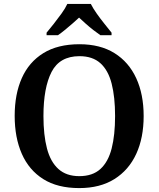

<svg xmlns="http://www.w3.org/2000/svg" viewBox="-20 -951 810 981"><path d="M385 10Q274 10 201 -36Q128 -82 91.5 -165Q55 -248 55 -359Q55 -470 91.5 -552Q128 -634 201.5 -679.5Q275 -725 386 -725Q492 -725 565 -679.5Q638 -634 676 -551.5Q714 -469 714 -358Q714 -247 676 -164.5Q638 -82 564.5 -36Q491 10 385 10ZM385 -51Q453 -51 493 -87.5Q533 -124 550.5 -192.5Q568 -261 568 -358Q568 -455 550.5 -523.5Q533 -592 493 -628Q453 -664 386 -664Q285 -664 243.5 -583.5Q202 -503 202 -358Q202 -261 220 -192.5Q238 -124 278.5 -87.5Q319 -51 385 -51ZM218 -784Q234 -803 254.5 -829Q275 -855 294.5 -882Q314 -909 324 -931H444Q455 -909 474 -882Q493 -855 514 -829Q535 -803 550 -784V-771H493Q477 -782 457 -797.5Q437 -813 418 -830Q399 -847 384 -861Q369 -847 349.5 -830Q330 -813 311 -797.5Q292 -782 276 -771H218Z"/></svg>

Font: Noto Serif Bengali SemiBold
Style: Regular
Weight: 600
Version: Version 2.003